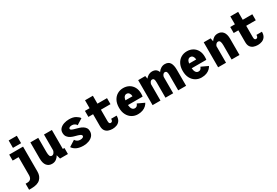

<svg xmlns="http://www.w3.org/2000/svg" viewBox="76 -1922 4807 3328"><g transform="rotate(-30 2479.0 -258.5)"><path d="M142.5 -717H305.5V-568.5H142.5ZM22 200V79H55.5Q99 79 123 54.5Q147 30 147 -22.5V-380.5H28V-500H305V1Q305 90.5 248.8 145.2Q192.5 200 68 200Z M594.5 11Q527.5 11 489.5 -36.2Q451.5 -83.5 451.5 -176.5V-500H609V-214.5Q609 -165 620 -139Q631 -113 659 -113Q685 -113 702.2 -135.5Q719.5 -158 724 -183.5V-500H882V-120.5H914.5V0H757L735 -78.5Q715.5 -41.5 680 -15.2Q644.5 11 594.5 11Z M1224.5 11Q1143.5 11 1089.2 -14.5Q1035 -40 1007.5 -84.5L1128 -161Q1142 -136.5 1166.8 -121.2Q1191.5 -106 1226.5 -106Q1256.5 -106 1275.8 -116Q1295 -126 1295 -145.5Q1295 -165 1265.8 -178.8Q1236.5 -192.5 1176.5 -207Q1137.5 -216 1100.5 -233.8Q1063.5 -251.5 1039.5 -283Q1015.5 -314.5 1015.5 -364.5Q1015.5 -415 1047.2 -447.8Q1079 -480.5 1128.2 -496.2Q1177.5 -512 1230 -512Q1310 -512 1359.8 -482.8Q1409.5 -453.5 1428.5 -421.5L1311 -347.5Q1302.5 -367.5 1277.8 -382.8Q1253 -398 1222.5 -398Q1198 -398 1177.8 -389.8Q1157.5 -381.5 1157.5 -362.5Q1157.5 -344.5 1183.8 -333.2Q1210 -322 1255.5 -310.5Q1283.5 -303.5 1316 -293Q1348.5 -282.5 1377.5 -265Q1406.5 -247.5 1425 -220.5Q1443.5 -193.5 1443.5 -154Q1443.5 -98.5 1412 -62Q1380.5 -25.5 1330.2 -7.2Q1280 11 1224.5 11Z M1637 -144.5V-379.5H1543.5V-500H1637V-658.5H1794V-500H1985.5V-379.5H1794V-152Q1794 -120.5 1802.8 -108Q1811.5 -95.5 1829 -95.5Q1846.5 -95.5 1857.8 -109.2Q1869 -123 1869 -154.5H1978.5Q1978.5 -92 1953.8 -56Q1929 -20 1889.5 -4.8Q1850 10.5 1805.5 10.5Q1760 10.5 1721.8 -3.5Q1683.5 -17.5 1660.2 -51.2Q1637 -85 1637 -144.5Z M2311.5 11Q2249.5 11 2197.2 -19.5Q2145 -50 2113.5 -108.5Q2082 -167 2082 -250.5Q2082 -333 2112.2 -391.5Q2142.5 -450 2195 -481Q2247.5 -512 2313 -512Q2377 -512 2427.8 -483.8Q2478.5 -455.5 2508.2 -402.2Q2538 -349 2538 -273Q2538 -252 2536.5 -237.5Q2535 -223 2533 -214.5H2240Q2250.5 -106 2317.5 -106Q2339 -106 2352.8 -115.8Q2366.5 -125.5 2374 -139Q2381.5 -152.5 2385 -162.5L2520 -99.5Q2507 -72.5 2480 -47Q2453 -21.5 2411.2 -5.2Q2369.5 11 2311.5 11ZM2315 -396Q2287.5 -396 2268.8 -374.5Q2250 -353 2242.5 -307.5H2384V-312Q2384 -342 2366.2 -369Q2348.5 -396 2315 -396Z M2609 0V-500H2751L2761.5 -442.5Q2785 -473.5 2818.5 -492.2Q2852 -511 2889 -511Q2936.5 -511 2965.5 -490.8Q2994.5 -470.5 3008 -431Q3031 -466.5 3067.5 -488.8Q3104 -511 3145 -511Q3218 -511 3249 -462Q3280 -413 3280 -319.5V0H3122V-304.5Q3122 -350.5 3111.8 -369.8Q3101.5 -389 3077 -389Q3054 -389 3039.5 -369.2Q3025 -349.5 3021 -327.5V0H2867V-304.5Q2867 -350.5 2857.2 -369.8Q2847.5 -389 2822 -389Q2799.5 -389 2785.2 -369Q2771 -349 2767 -327.5V0Z M3586.5 11Q3524.5 11 3472.2 -19.5Q3420 -50 3388.5 -108.5Q3357 -167 3357 -250.5Q3357 -333 3387.2 -391.5Q3417.5 -450 3470 -481Q3522.5 -512 3588 -512Q3652 -512 3702.8 -483.8Q3753.5 -455.5 3783.2 -402.2Q3813 -349 3813 -273Q3813 -252 3811.5 -237.5Q3810 -223 3808 -214.5H3515Q3525.5 -106 3592.5 -106Q3614 -106 3627.8 -115.8Q3641.5 -125.5 3649 -139Q3656.5 -152.5 3660 -162.5L3795 -99.5Q3782 -72.5 3755 -47Q3728 -21.5 3686.2 -5.2Q3644.5 11 3586.5 11ZM3590 -396Q3562.5 -396 3543.8 -374.5Q3525 -353 3517.5 -307.5H3659V-312Q3659 -342 3641.2 -369Q3623.5 -396 3590 -396Z M3921 0V-500H4059L4071.5 -434Q4092 -467 4125.5 -489Q4159 -511 4204.5 -511Q4272 -511 4310.2 -463.8Q4348.5 -416.5 4348.5 -323.5V0H4190.5V-285.5Q4190.5 -335 4179.2 -361Q4168 -387 4140 -387Q4118 -387 4102 -370Q4086 -353 4079 -331.5V0Z M4545 -144.5V-379.5H4451.5V-500H4545V-658.5H4702V-500H4893.5V-379.5H4702V-152Q4702 -120.5 4710.8 -108Q4719.5 -95.5 4737 -95.5Q4754.5 -95.5 4765.8 -109.2Q4777 -123 4777 -154.5H4886.5Q4886.5 -92 4861.8 -56Q4837 -20 4797.5 -4.8Q4758 10.5 4713.5 10.5Q4668 10.5 4629.8 -3.5Q4591.5 -17.5 4568.2 -51.2Q4545 -85 4545 -144.5Z"/></g></svg>

Font: Trispace SemiCondensed
Style: Bold
Weight: 700
Width: 4
Designer: Tyler Finck
Foundry: Etcetera Type Company
Version: Version 1.210; ttfautohint (v1.8.3)